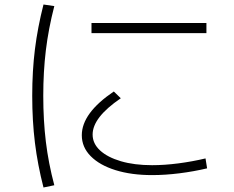

<svg xmlns="http://www.w3.org/2000/svg" viewBox="-20 -785 1040 852"><path d="M655 -8Q563 -8 492.5 -30Q422 -52 382.5 -92Q343 -132 343 -185Q343 -283 485 -379L516 -349Q453 -306 422 -266Q391 -226 391 -188Q391 -148 424 -117.5Q457 -87 516.5 -69.5Q576 -52 655 -52Q710 -52 771.5 -60Q833 -68 892 -82L899 -38Q840 -24 776.5 -16Q713 -8 655 -8ZM386 -638V-683H896V-638ZM173 47Q147 -54 135 -151.5Q123 -249 123 -360Q123 -470 135 -566.5Q147 -663 173 -765L221 -758Q195 -657 183.5 -562Q172 -467 172 -360Q172 -251 183.5 -156Q195 -61 221 37Z"/></svg>

Font: M PLUS 1 Thin Light
Style: Regular
Weight: 300
Version: Version 1.001